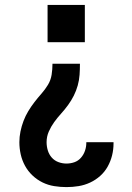

<svg xmlns="http://www.w3.org/2000/svg" viewBox="-20 -540 540 783"><path d="M174 -368V-520H326V-368ZM251 223Q226 223 201 219Q176 215 153.5 204Q131 193 112.5 175.5Q94 158 82 136Q70 114 64.5 89.5Q59 65 59 40Q59 18 63.5 -4Q68 -26 76 -47Q84 -68 95.5 -87Q107 -106 120.5 -123.5Q134 -141 149 -158Q164 -175 175.5 -194Q187 -213 190.5 -235Q194 -257 194 -280H306Q306 -257 304.5 -235Q303 -213 297 -191.5Q291 -170 281 -150Q271 -130 257.5 -111.5Q244 -93 229 -76.5Q214 -60 201 -42Q188 -24 179 -3.5Q170 17 170 40Q170 57 175 73.5Q180 90 191 102.5Q202 115 218 121Q234 127 251 127Q268 127 283.5 121.5Q299 116 310 103.5Q321 91 326.5 75Q332 59 332 43Q332 42 332 41.5Q332 41 332 40H443Q443 41 443 42.5Q443 44 443 45Q443 70 437 94Q431 118 419 139.5Q407 161 388.5 177.5Q370 194 347.5 204.5Q325 215 300.5 219Q276 223 251 223Z"/></svg>

Font: Iosevka SS04
Style: Bold
Weight: 700
Monospace: yes
Designer: Belleve Invis
Foundry: Belleve Invis
Version: Version 19.0.0; ttfautohint (v1.8.4)